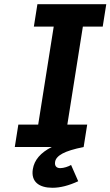

<svg xmlns="http://www.w3.org/2000/svg" viewBox="-20 -696 523 909"><path d="M265.2 100C247.1 100 237.8 89.4 240.9 70C243.2 55.3 254.8 42.3 275.6 31C296.4 19.7 329.9 9.3 376 0L392.8 -106H298.8L372.3 -570H466.3L483.1 -676H157.1L140.3 -570H234.3L160.8 -106H66.8L50 0H225C172.1 26.7 142.2 61.7 135.4 105C125.8 165.1 165.6 193 228.4 193C265.1 193 305.7 182.7 350.3 162L316.5 85C303.7 92.7 281.7 100 265.2 100Z"/></svg>

Font: Fog Sans
Style: It
Weight: 700
Foundry: Intel Corporation
Version: Version 1.00